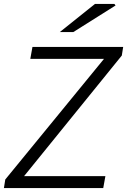

<svg xmlns="http://www.w3.org/2000/svg" viewBox="-21 -962 650 982"><path d="M6 -44 511 -661H134L145 -722H609L602 -678L102 -61H518L507 0H-1ZM465 -942H564L570 -934L354 -798H285Z"/></svg>

Font: Nebula Sans Book
Style: Regular
Weight: 400
Italic angle: -9°
Designer: Paul D. Hunt for Adobe (as Source Sans)
Foundry: Nebula Entertainment & Broadcasting LLC
Version: Version 1.010